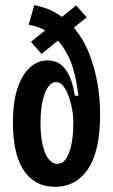

<svg xmlns="http://www.w3.org/2000/svg" viewBox="-20 -711 439 744"><path d="M195 13Q153 13 122 -4Q91 -21 70.5 -53Q50 -85 40 -131Q30 -177 30 -234Q30 -317 48.5 -371Q67 -425 97.5 -451Q128 -477 165 -477Q193 -477 214 -462Q235 -447 249 -416.5Q263 -386 270 -340H284Q281 -364 275 -397Q269 -430 257 -464Q245 -498 223.5 -529.5Q202 -561 170 -584Q138 -607 91 -615L113 -691Q170 -680 211 -652Q252 -624 280.5 -585.5Q309 -547 326 -502.5Q343 -458 352.5 -414Q362 -370 365 -332Q368 -294 368 -269Q368 -194 355.5 -140.5Q343 -87 319 -53Q295 -19 263.5 -3Q232 13 195 13ZM202 -76Q221 -76 233 -92Q245 -108 252 -132.5Q259 -157 261.5 -182.5Q264 -208 264 -228V-245Q264 -261 260 -285Q256 -309 247.5 -334Q239 -359 226.5 -376Q214 -393 196 -393Q181 -393 167.5 -375.5Q154 -358 145.5 -322.5Q137 -287 137 -232Q137 -183 145.5 -148Q154 -113 168.5 -94.5Q183 -76 202 -76ZM100 -549 275 -690 316 -644 141 -502Z"/></svg>

Font: Bricolage Grotesque 48pt Condensed Medium
Style: Regular
Weight: 500
Width: 3
Designer: Mathieu Triay
Foundry: Atelier Triay
Version: Version 1.001;gftools[0.9.33.dev8+g029e19f]